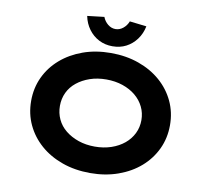

<svg xmlns="http://www.w3.org/2000/svg" viewBox="-96 -1028 1234 1144"><g transform="rotate(10 521.0 -455.5)"><path d="M522 10Q429 10 352 -17.5Q275 -45 219 -94Q163 -143 132 -209Q101 -275 101 -353Q101 -431 132 -497Q163 -563 219.5 -612Q276 -661 352.5 -688.5Q429 -716 521 -716Q613 -716 690 -688.5Q767 -661 823 -612Q879 -563 910 -497Q941 -431 941 -353Q941 -275 910 -209Q879 -143 823 -94Q767 -45 690 -17.5Q613 10 522 10ZM521 -150Q575 -150 620.5 -165.5Q666 -181 699 -208.5Q732 -236 750 -273Q768 -310 768 -353Q768 -396 750 -433Q732 -470 699 -497.5Q666 -525 620.5 -540.5Q575 -556 521 -556Q467 -556 422 -540.5Q377 -525 343.5 -498Q310 -471 292.5 -434Q275 -397 275 -353Q275 -310 292.5 -272.5Q310 -235 343.5 -208Q377 -181 422 -165.5Q467 -150 521 -150ZM521 -757Q476 -757 439 -776Q402 -795 376.5 -829.5Q351 -864 342 -909L444 -921Q454 -895 475 -878Q496 -861 521 -861Q546 -861 567 -878Q588 -895 598 -921L700 -909Q691 -864 665.5 -829.5Q640 -795 603.5 -776Q567 -757 521 -757Z"/></g></svg>

Font: Lexend Peta
Style: Bold
Weight: 700
Designer: Bonnie Shaver-Troup, Thomas Jockin
Foundry: Lexend
Version: Version 1.007